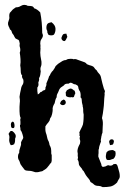

<svg xmlns="http://www.w3.org/2000/svg" viewBox="-20 -689 511 787"><path d="M24 -152H30Q38 -147 42.5 -139Q47 -131 42 -121Q42 -109 41 -106L38 -98Q32 -94 26 -94H24Q16 -108 18 -120Q20 -131 15 -140Q17 -143 19 -146.5Q21 -150 24 -152ZM30 -190Q37 -192 39 -180Q41 -167 36 -164Q25 -162 25 -174Q23 -185 30 -190ZM418 -34Q413 -41 414 -50.5Q415 -60 417 -65Q422 -71 429 -72.5Q436 -74 443 -74Q448 -71 450 -70Q452 -69 453 -68Q457 -49 445 -38Q437 -36 433 -34Q431 -33 426 -33Q421 -33 418 -34ZM226 -265Q229 -273 231 -275Q233 -277 235 -278L241 -281Q247 -279 249 -273Q251 -267 247 -262Q243 -258 238 -258Q230 -258 226 -265ZM135 -302Q140 -304 143 -308Q146 -313 152 -313Q154 -318 161 -319Q168 -321 166 -329Q168 -334 169.5 -338Q171 -342 170 -347Q173 -355 176 -361.5Q179 -368 181 -376Q185 -380 186 -384Q188 -389 190 -391Q192 -395 195 -397.5Q198 -400 200 -404Q202 -407 204 -410Q206 -413 208 -418Q213 -423 215.5 -425Q218 -427 219 -428L236 -439Q243 -443 251 -443Q254 -446 259.5 -447Q265 -448 270 -448Q279 -448 282 -446Q283 -446 284 -446.5Q285 -447 287 -447Q292 -447 298 -444L315 -438Q322 -436 327.5 -433.5Q333 -431 336 -426L346 -422Q363 -418 366 -412Q370 -405 376 -401Q380 -393 387 -386Q393 -380 395 -367Q400 -345 404 -332Q405 -330 405 -328.5Q405 -327 406 -325Q408 -322 409.5 -317.5Q411 -313 409 -310Q408 -306 409 -302Q407 -285 406.5 -270.5Q406 -256 404 -242Q402 -223 398 -205Q401 -197 401.5 -188.5Q402 -180 401 -169Q401 -163 400.5 -157Q400 -151 400 -145Q396 -136 397 -135Q395 -129 395 -126Q395 -123 394 -120Q392 -115 394 -109L391 -101Q390 -99 389.5 -96.5Q389 -94 388 -92Q386 -86 386 -83Q386 -79 384 -75V-61Q383 -57 383 -47L392 -24Q396 -16 396 -11Q398 -5 403 -5Q406 -5 408 -6Q410 -7 412 -7Q414 -7 416 -9L423 -12Q429 -10 432 -10Q441 -10 445 -16Q450 -17 453 -17Q459 -17 462 -8Q466 5 469 17Q471 25 471 33Q471 41 466 47Q464 50 462.5 53.5Q461 57 460 59Q446 73 432.5 75.5Q419 78 401 78Q392 73 384 73Q371 73 365 67Q361 63 357.5 61Q354 59 351 57Q348 48 343 43Q340 40 337.5 36.5Q335 33 332 29Q331 27 330 25.5Q329 24 328 22Q323 11 320 10Q318 8 317.5 6.5Q317 5 316 3Q311 -3 307 -8Q303 -13 303 -18Q303 -28 298 -35Q299 -39 299.5 -41.5Q300 -44 299 -47Q298 -54 299 -58Q298 -63 297.5 -67.5Q297 -72 299 -80Q300 -84 301.5 -87.5Q303 -91 305 -95Q309 -100 309 -111Q307 -116 306.5 -120Q306 -124 308 -130Q304 -134 306 -137Q307 -140 305 -146Q307 -151 309 -155Q311 -159 313 -163Q315 -166 316.5 -170Q318 -174 320 -179Q322 -190 322.5 -200.5Q323 -211 323 -219Q321 -229 321 -234Q321 -238 321 -242Q321 -246 320 -249Q318 -255 319 -256Q315 -269 315 -279Q315 -287 310 -290Q311 -295 310.5 -302Q310 -309 308 -314Q304 -319 303 -323Q301 -327 301 -331Q300 -338 295 -340Q292 -342 290 -343Q289 -343 289 -343Q283 -343 276 -348Q272 -350 269 -350Q267 -350 261 -346H256Q246 -346 242 -339L229 -330Q225 -326 223 -322Q218 -310 218 -310Q214 -303 213 -299Q212 -295 212 -290Q209 -286 207 -279L204 -266Q194 -250 196 -239Q196 -233 193.5 -221.5Q191 -210 186 -205Q184 -197 183 -194.5Q182 -192 178 -187Q173 -182 172 -180L166 -171Q165 -155 168 -145Q170 -140 171 -136Q172 -132 173 -127Q175 -117 177 -114L180 -108Q183 -98 183 -95Q188 -86 189 -80.5Q190 -75 190 -70Q190 -65 190 -61Q190 -57 192 -54V-31Q191 -23 189 -21Q187 -19 186 -18.5Q185 -18 184 -16Q183 -13 179 -9Q173 -1 169.5 2Q166 5 164 6Q158 9 155 12Q149 14 148 14H146Q145 14 139 16Q135 17 128 17Q123 17 122 16Q117 14 110.5 12.5Q104 11 96 11Q86 11 81 7Q69 -8 64 -16Q61 -26 59.5 -29Q58 -32 56 -35Q52 -44 55 -56Q56 -58 57 -60Q58 -62 59 -64Q58 -73 63 -85Q65 -90 66 -94.5Q67 -99 66 -104Q67 -108 68.5 -111Q70 -114 72 -117Q76 -122 75 -127.5Q74 -133 73 -136Q72 -139 70 -145Q68 -151 66 -153L64 -156Q64 -161 63.5 -164Q63 -167 62 -171Q61 -177 64 -179Q63 -188 64 -188Q64 -190 63.5 -192.5Q63 -195 63 -198Q63 -203 65 -205Q62 -210 61 -218.5Q60 -227 60 -233Q60 -244 60 -251.5Q60 -259 61 -267Q62 -273 61.5 -279.5Q61 -286 60 -292Q61 -300 62.5 -308Q64 -316 66 -324Q67 -334 74 -344Q78 -353 75 -364Q73 -366 71 -371Q69 -376 71 -379Q65 -385 65 -398Q65 -404 64.5 -410Q64 -416 63 -421Q65 -433 64 -447Q63 -461 61 -473Q65 -483 62 -494Q59 -502 61 -511L58 -523Q55 -527 50 -528L43 -532Q38 -540 36 -545Q34 -547 33 -549Q32 -551 30 -553L27 -562Q25 -567 21 -568Q19 -575 15 -582Q12 -589 13 -596Q17 -607 18 -612Q19 -617 18 -621Q17 -628 20 -636Q25 -641 28.5 -645.5Q32 -650 35 -652L45 -659Q57 -659 64 -664Q72 -669 80 -669Q88 -669 94 -665Q105 -665 111 -663.5Q117 -662 120 -655Q132 -652 145 -638Q149 -618 151 -596Q153 -574 153 -554L156 -545Q156 -537 152 -532Q147 -525 146 -520.5Q145 -516 145 -511Q146 -507 146 -501Q145 -493 146 -492V-489Q144 -472 146 -459Q148 -446 150 -436Q150 -431 150 -426.5Q150 -422 148 -417Q144 -408 147 -397Q146 -393 146 -389.5Q146 -386 145 -382Q143 -372 140 -369Q141 -364 140 -359.5Q139 -355 137 -350Q140 -338 133 -330V-316Q133 -312 135 -302ZM447 -110Q445 -97 441 -96Q437 -95 431 -94Q426 -108 428 -111Q431 -118 438 -118Q441 -118 442 -117Q446 -116 447 -110ZM286 -301 283 -292Q281 -290 277 -290Q275 -290 274 -291Q272 -291 271 -290.5Q270 -290 268 -290Q262 -290 255.5 -292.5Q249 -295 250 -302Q248 -312 251 -313L254 -319Q257 -321 260 -322.5Q263 -324 265 -325Q266 -326 269 -326Q272 -326 275 -324.5Q278 -323 280 -321Q281 -319 286 -317Q288 -312 288.5 -308Q289 -304 286 -301ZM191 -598Q207 -586 207.5 -571.5Q208 -557 201 -547Q197 -544 190 -544Q185 -544 179 -546Q177 -550 175 -553.5Q173 -557 174 -562Q169 -569 170.5 -580.5Q172 -592 180 -595Q182 -595 191 -598ZM252 -551Q254 -545 254.5 -542.5Q255 -540 256 -538Q254 -533 250 -526Q246 -519 241 -521Q237 -522 234 -526Q231 -530 232 -535Q236 -546 239 -548.5Q242 -551 252 -551Z"/></svg>

Font: Black And White Picture
Style: Regular
Weight: 400
Designer: AsiaSoft Inc.
Foundry: AsiaSoft Inc.
Version: Version 1.64